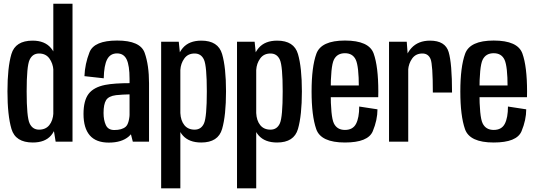

<svg xmlns="http://www.w3.org/2000/svg" viewBox="-20 -760 2880 1030"><path d="M156 4.5Q63 4.5 41.5 -68.2Q20 -141 20 -270Q20 -398 41.2 -470Q62.5 -542 155 -542Q220 -542 253.2 -502.5Q286.5 -463 288.5 -398L266.5 -384.5Q264 -420 244.8 -446.5Q225.5 -473 189.5 -473Q154.5 -473 138.8 -439.2Q123 -405.5 123 -269.5Q123 -132 138.8 -98.2Q154.5 -64.5 189.5 -64.5Q225 -64.5 244.5 -88.8Q264 -113 266.5 -153.5L288.5 -140.5Q286.5 -71.5 254 -33.5Q221.5 4.5 156 4.5ZM278.5 0 266 -77.5V-740H369V0Z M675 -68.5V-336.5Q675 -408.5 659.5 -441Q644 -473.5 608 -473.5Q571.5 -473.5 554.8 -441.5Q538 -409.5 536.5 -340L433 -351.5Q435.5 -417 460.2 -479.8Q485 -542.5 608.5 -542.5Q733 -542.5 756.2 -476.2Q779.5 -410 779.5 -313V0H692.5ZM711.5 -131Q709.5 -61.5 671.2 -28.2Q633 5 563.5 5Q495 5 461.5 -34Q428 -73 428 -148.5Q428 -220 455 -256Q482 -292 544 -304.5Q592.5 -314 681 -314V-254Q635 -253 602.5 -249.5Q562.5 -244.5 549 -222.5Q535.5 -200.5 535.5 -154Q535.5 -115.5 547.8 -89Q560 -62.5 593 -62.5Q634 -62.5 654.2 -80Q674.5 -97.5 676.5 -164Z M1059.5 4.5Q994 4.5 960.5 -33.5Q927 -71.5 925.5 -140.5L947.5 -153.5Q949.5 -113 969 -88.8Q988.5 -64.5 1024 -64.5Q1059.5 -64.5 1074.5 -98.5Q1089.5 -132.5 1089.5 -269.5Q1089.5 -405.5 1074.5 -439.2Q1059.5 -473 1024 -473Q988 -473 968.8 -446.2Q949.5 -419.5 947.5 -384.5L925.5 -398Q927 -463.5 960.8 -502.8Q994.5 -542 1060 -542Q1150.5 -542 1171.5 -470Q1192.5 -398 1192.5 -270Q1192.5 -141 1171.5 -68.2Q1150.5 4.5 1059.5 4.5ZM844.5 -536H939L947.5 -453V250.5H844.5Z M1466.5 4.5Q1401 4.5 1367.5 -33.5Q1334 -71.5 1332.5 -140.5L1354.5 -153.5Q1356.5 -113 1376 -88.8Q1395.5 -64.5 1431 -64.5Q1466.5 -64.5 1481.5 -98.5Q1496.5 -132.5 1496.5 -269.5Q1496.5 -405.5 1481.5 -439.2Q1466.5 -473 1431 -473Q1395 -473 1375.8 -446.2Q1356.5 -419.5 1354.5 -384.5L1332.5 -398Q1334 -463.5 1367.8 -502.8Q1401.5 -542 1467 -542Q1557.5 -542 1578.5 -470Q1599.5 -398 1599.5 -270Q1599.5 -141 1578.5 -68.2Q1557.5 4.5 1466.5 4.5ZM1251.5 -536H1346L1354.5 -453V250.5H1251.5Z M2005 -173.5Q2005 -116.5 1979.8 -56Q1954.5 4.5 1830.5 4.5Q1701.5 4.5 1676.5 -67.2Q1651.5 -139 1651.5 -269Q1651.5 -401 1677.2 -471.8Q1703 -542.5 1830.5 -542.5Q1959.5 -542.5 1984.5 -472.8Q2009.5 -403 2009.5 -268.5Q2009.5 -252 2009 -238.5H1743.5V-301.5H1912.5L1905 -292.5Q1905 -403.5 1888.8 -439Q1872.5 -474.5 1830.5 -474.5Q1788 -474.5 1771 -439.2Q1754 -404 1754 -269.5Q1754 -134 1771 -98.5Q1788 -63 1830.5 -63Q1873 -63 1890 -95.8Q1907 -128.5 1907 -188.5L2005 -173.5Z M2302 -263.5Q2302 -413.5 2289.8 -443.2Q2277.5 -473 2246 -473Q2210.5 -473 2191.2 -446.2Q2172 -419.5 2169.5 -384.5L2148.5 -398Q2150.5 -462.5 2187 -502.2Q2223.5 -542 2287 -542Q2368.5 -542 2386.8 -481Q2405 -420 2405 -263.5H2302ZM2067 -536H2162L2170 -429.5V0H2067Z M2803 -173.5Q2803 -116.5 2777.8 -56Q2752.5 4.5 2628.5 4.5Q2499.5 4.5 2474.5 -67.2Q2449.5 -139 2449.5 -269Q2449.5 -401 2475.2 -471.8Q2501 -542.5 2628.5 -542.5Q2757.5 -542.5 2782.5 -472.8Q2807.5 -403 2807.5 -268.5Q2807.5 -252 2807 -238.5H2541.5V-301.5H2710.5L2703 -292.5Q2703 -403.5 2686.8 -439Q2670.5 -474.5 2628.5 -474.5Q2586 -474.5 2569 -439.2Q2552 -404 2552 -269.5Q2552 -134 2569 -98.5Q2586 -63 2628.5 -63Q2671 -63 2688 -95.8Q2705 -128.5 2705 -188.5L2803 -173.5Z"/></svg>

Font: Anybody Narrow Medium
Style: Regular
Weight: 500
Width: 3
Designer: Tyler Finck
Foundry: Etcetera Type Company
Version: Version 1.000; ttfautohint (v1.8)